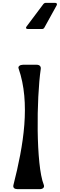

<svg xmlns="http://www.w3.org/2000/svg" viewBox="-20 -1323 419 1343"><path d="M175 -1120H273C281 -1120 287 -1123 291 -1131L376 -1285C382 -1295 377 -1303 366 -1303H301C293 -1303 288 -1300 283 -1294L166 -1138C158 -1128 162 -1120 175 -1120ZM102 0H259C278 0 294 -11 286 -31C231 -168 235 -635 265 -840C268 -859 256 -870 237 -870H140C121 -870 104 -859 110 -844C194 -603 145 -307 74 -29C69 -9 82 0 102 0Z"/></svg>

Font: OpenDyslexic3
Style: Regular
Weight: 400
Designer: Abelardo Gonzalez
Version: Version 3.001;PS 003.001;hotconv 1.0.88;makeotf.lib2.5.64775